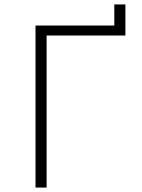

<svg xmlns="http://www.w3.org/2000/svg" viewBox="-20 -845 640 865"><path d="M140 0H190V-685H545V-825H495V-730H140Z"/></svg>

Font: JetBrains Mono Thin
Style: Regular
Weight: 100
Monospace: yes
Designer: Philipp Nurullin, Konstantin Bulenkov
Foundry: JetBrains
Version: Version 2.305